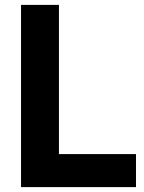

<svg xmlns="http://www.w3.org/2000/svg" viewBox="-20 -765 587 785"><path d="M536 0V-135H221V-745H66V0Z"/></svg>

Font: Plus Jakarta Sans ExtraBold
Style: Regular
Weight: 800
Designer: Gumpita Rahayu
Foundry: Tokotype
Version: Version 2.071;gftools[0.9.30]